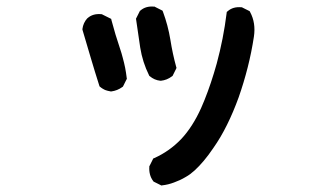

<svg xmlns="http://www.w3.org/2000/svg" viewBox="-20 -506 1040 597"><path d="M479 69.3 459.5 59.6 457.5 58.6 456.1 56.6Q449.2 47.4 446.3 36.1Q443.4 24.9 444.3 12.7V10.7L445.3 9.3L455.1 -10.3L456.5 -13.2L460 -14.6Q506.8 -35.6 543 -73.2Q578.6 -110.8 605.5 -170.4Q610.8 -182.6 616 -195.3Q621.1 -208 626 -221.4Q630.9 -234.9 635.7 -249Q640.6 -263.2 645 -278.1Q649.4 -293 653.8 -308.1Q674.8 -385.7 684.6 -464.8L685.1 -468.8L688 -471.2Q704.6 -485.8 730.5 -483.4H732.4L733.9 -482.4L753.4 -472.7L756.3 -471.2L757.8 -468.3Q775.9 -434.6 769.5 -392.1Q762.2 -343.8 750.2 -296.6Q738.3 -249.5 722.2 -203.6Q705.6 -157.7 686 -118.2Q666.5 -78.6 643.1 -45.4Q627.9 -22.9 613.5 -5.9Q599.1 11.2 585.2 23.9Q571.3 36.6 558.1 43.9Q548.3 49.8 539.1 54Q529.8 58.1 520.8 61.5Q511.7 64.9 502.7 67.1Q493.7 69.3 484.4 70.3L481.4 70.8ZM324.2 -221.7Q321.8 -222.2 319.6 -222.7Q317.4 -223.1 315.2 -223.6Q313 -224.1 310.8 -224.9Q308.6 -225.6 306.6 -226.3Q304.7 -227.1 302.7 -228.3Q300.8 -229.5 298.8 -230.5Q296.9 -231.4 295.2 -232.9Q293.5 -234.4 291.5 -235.8L289.6 -237.3L288.6 -240.2Q274.9 -283.2 262.2 -326.2L236.8 -412.1L236.3 -414.1V-416Q238.8 -435.1 251.5 -449.2H252L252.4 -449.7Q269 -464.4 294.9 -461.9H296.9L298.3 -460.9L321.8 -449.2L325.7 -447.3L326.7 -442.9Q338.4 -398.4 353 -355.5Q355.5 -348.1 357.7 -340.8Q359.9 -333.5 361.8 -325.9Q363.8 -318.4 365.7 -310.8Q367.7 -303.2 369.1 -295.4Q370.6 -287.6 371.8 -279.8Q373 -272 374 -263.7L374.5 -260.7L373 -258.3L363.3 -238.8L362.3 -236.8L360.4 -235.4Q344.7 -224.1 326.2 -221.7H325.2ZM478.5 -254.9Q469.2 -255.9 460.9 -259.5Q452.6 -263.2 445.8 -269L444.3 -270L443.4 -272Q423.3 -312.5 416 -357.9Q409.2 -401.9 403.3 -444.8L402.8 -447.8L404.3 -450.7L414.1 -470.2L415 -472.2L416.5 -473.1Q433.1 -487.8 459 -485.4H460.9L462.4 -484.4L481.9 -474.6L485.4 -472.7L486.8 -469.2Q502.4 -427.2 509.8 -382.3Q516.6 -338.9 527.8 -298.3L528.8 -294.9L527.3 -291.5L517.6 -272L516.6 -270L514.6 -268.6Q506.8 -262.7 498.3 -259.3Q489.7 -255.9 480.5 -254.9H479.5Z"/></svg>

Font: NaikaiFont
Style: Bold
Weight: 700
Version: Version 1.89